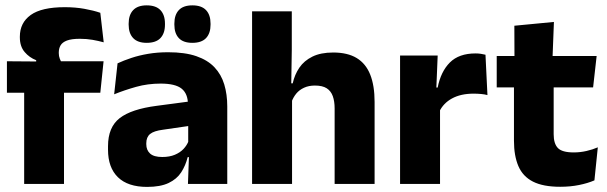

<svg xmlns="http://www.w3.org/2000/svg" viewBox="-20 -704 2322 735"><path d="M228 -676.5Q268.5 -676.5 303.2 -670.2Q338 -664 364 -655L377 -542Q357 -547.5 334.5 -551.5Q312 -555.5 285.5 -555.5Q254 -555.5 236.2 -548.8Q218.5 -542 211.8 -530.2Q205 -518.5 205 -502V-501Q205 -489 208.8 -479.5Q212.5 -470 217.5 -461.5L118.5 -458V-473.5Q92.5 -483.5 74.2 -505Q56 -526.5 56 -561V-563.5Q56 -617 97.8 -646.8Q139.5 -676.5 228 -676.5ZM72.5 0V-426.5H225V0ZM6.5 -349V-469.5L138.5 -468.5L196.5 -469.5H376.5L364 -349Z M699.5 0 704 -123 700.5 -130.5V-284L699.5 -304Q699.5 -345 675.5 -364.5Q651.5 -384 595 -384Q545.5 -384 501 -371.5Q456.5 -359 417 -343L430 -461.5Q453.5 -472.5 482.8 -482.2Q512 -492 547.5 -498Q583 -504 623.5 -504Q688 -504 731.5 -489Q775 -474 801 -446.5Q827 -419 838.5 -380.8Q850 -342.5 850 -296.5V0ZM543 11.5Q469.5 11.5 431.5 -25.5Q393.5 -62.5 393.5 -131V-144.5Q393.5 -217 438.2 -251.8Q483 -286.5 580.5 -299L712.5 -316.5L721.5 -224.5L604.5 -207.5Q569 -203 554.5 -191Q540 -179 540 -155.5V-152Q540 -129.5 554.5 -116.2Q569 -103 601 -103Q629 -103 649.2 -111.5Q669.5 -120 682.5 -133.8Q695.5 -147.5 702 -164.5L723.5 -102.5H698.5Q690.5 -70.5 673.8 -44.5Q657 -18.5 625.5 -3.5Q594 11.5 543 11.5ZM541.5 -540Q507 -540 489.8 -558.2Q472.5 -576.5 472.5 -609.5V-613.5Q472.5 -647 489.8 -665.2Q507 -683.5 541.5 -683.5Q577 -683.5 594.2 -665.2Q611.5 -647 611.5 -613.5V-609.5Q611.5 -576.5 594.2 -558.2Q577 -540 541.5 -540ZM716.5 -540Q681.5 -540 664.5 -558.2Q647.5 -576.5 647.5 -609.5V-613.5Q647.5 -647 664.5 -665.2Q681.5 -683.5 716.5 -683.5Q751.5 -683.5 768.8 -665.2Q786 -647 786 -613.5V-609.5Q786 -576.5 768.8 -558.2Q751.5 -540 716.5 -540Z M1261 0V-289Q1261 -316 1254 -335.8Q1247 -355.5 1230.8 -366Q1214.5 -376.5 1185.5 -376.5Q1162 -376.5 1144 -368.2Q1126 -360 1114.2 -345.8Q1102.5 -331.5 1096 -313.5L1065 -385H1100.5Q1108 -418.5 1126 -445Q1144 -471.5 1175.8 -487.2Q1207.5 -503 1255.5 -503Q1310.5 -503 1345.5 -481.8Q1380.5 -460.5 1397.2 -418.5Q1414 -376.5 1414 -313.5V0ZM945 0V-660.5H1097V-513.5L1094.5 -351.5L1098 -339.5V0Z M1661.5 -276 1619.5 -369H1655.5Q1667.5 -430 1702.2 -464.8Q1737 -499.5 1800.5 -499.5Q1811.5 -499.5 1820.8 -498Q1830 -496.5 1838.5 -494.5L1846 -340Q1835.5 -343 1821.5 -344.2Q1807.5 -345.5 1793 -345.5Q1744 -345.5 1710.5 -327.2Q1677 -309 1661.5 -276ZM1511.5 0V-491.5H1655.5L1649 -334.5L1664.5 -332.5V0Z M2124.5 11Q2059 11 2020.2 -8.8Q1981.5 -28.5 1964.5 -68Q1947.5 -107.5 1947.5 -165.5V-440H2099.5V-190Q2099.5 -154 2115.8 -137.2Q2132 -120.5 2176.5 -120.5Q2201 -120.5 2225 -126Q2249 -131.5 2268.5 -140L2255.5 -13.5Q2230 -2.5 2196.8 4.2Q2163.5 11 2124.5 11ZM1881.5 -369.5V-489.5H2264L2250.5 -369.5ZM1949.5 -478.5 1949 -605.5 2100.5 -620 2095 -478.5Z"/></svg>

Font: Anek Telugu
Style: Bold
Weight: 700
Designer: Omkar Bhoir (Telugu), Yesha Goshar (Latin)
Foundry: Ek Type
Version: Version 1.003